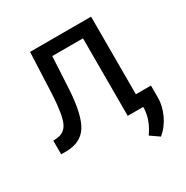

<svg xmlns="http://www.w3.org/2000/svg" viewBox="-162 -662 941 973"><g transform="rotate(-30 308.5 -176.0)"><path d="M144.5 -528.3H501.5V0H411.1V-453.6H231.4L220.7 -256.3Q211.4 -118.2 174.1 -59.8Q136.7 -1.5 53.7 0H21.5V-79.6L41.5 -81.1Q88.9 -84.5 108.2 -127Q127.4 -169.4 133.8 -280.8ZM589.8 -74.2V-1.5Q589.8 43 567.4 92.5Q544.9 142.1 504.4 175.3L453.1 139.6Q500 74.2 501.5 5.9V-74.2Z"/></g></svg>

Font: Roboto21382017
Style: Regular
Weight: 400
Designer: Christian Robertson
Foundry: Google
Version: Version 2.138; 2017